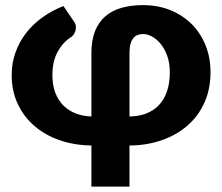

<svg xmlns="http://www.w3.org/2000/svg" viewBox="-20 -546 846 731"><path d="M328 -344.5Q328 -393.5 342 -428Q356 -462.5 381.8 -484.5Q407.5 -506.5 443.8 -516.5Q480 -526.5 524.5 -526.5Q582 -526.5 629.5 -507Q677 -487.5 710.8 -453.2Q744.5 -419 763 -372.5Q781.5 -326 781.5 -271.5Q781.5 -206 758 -154.5Q734.5 -103 693 -67.2Q651.5 -31.5 595.2 -12Q539 7.5 473 8V164.5H328V8Q262.5 7 207 -12.2Q151.5 -31.5 111 -66.5Q70.5 -101.5 47.5 -150.5Q24.5 -199.5 24.5 -260.5Q24.5 -306 39 -346.5Q53.5 -387 79.5 -420.5Q105.5 -454 141.8 -480Q178 -506 221.5 -523L262 -463.5Q268 -455 268.8 -445.5Q269.5 -436 266.8 -427.5Q264 -419 258.8 -412.2Q253.5 -405.5 247.5 -403Q217 -382 198.2 -346.5Q179.5 -311 179.5 -259.5Q179.5 -222.5 190.2 -193.8Q201 -165 220.5 -145.2Q240 -125.5 267.2 -114.5Q294.5 -103.5 328 -102.5ZM473 -102.5Q508.5 -103 537 -114Q565.5 -125 585.2 -146Q605 -167 615.8 -198.2Q626.5 -229.5 626.5 -271.5Q626.5 -306.5 616.5 -333.8Q606.5 -361 591.5 -379.2Q576.5 -397.5 558.5 -407Q540.5 -416.5 524.5 -416.5Q514 -416.5 504.5 -413Q495 -409.5 488 -401.2Q481 -393 477 -379.2Q473 -365.5 473 -344.5Z"/></svg>

Font: Lato
Style: Regular
Weight: 900
Designer: Lukasz Dziedzic with Adam Twardoch and Botio Nikoltchev
Foundry: tyPoland Lukasz Dziedzic
Version: Version 2.010; 2014-09-01; http://www.latofonts.com/; ttfaut